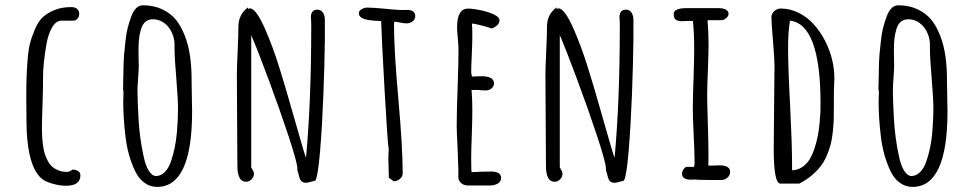

<svg xmlns="http://www.w3.org/2000/svg" viewBox="-20 -693 3714 731"><path d="M189 -655.3Q160.6 -644 143.3 -627.9Q126 -611.8 113.8 -583.5Q100.6 -552.7 94.2 -527.8Q87.9 -502.9 85 -464.4Q82 -425.8 81.1 -398.9Q80.1 -372.1 80.1 -324.2V-300.3Q80.1 -281.7 80.6 -268.6V-241.7Q80.6 -49.8 147 -6.8Q159.7 1 184.6 7.6Q209.5 14.2 231 14.2Q286.1 14.2 286.1 -25.4Q286.1 -36.1 277.3 -41.7Q268.6 -47.4 255.9 -47.4Q246.6 -38.6 234.4 -38.6Q215.3 -38.6 201.2 -44.9Q186.5 -50.8 176.8 -60.1Q167 -69.3 160.2 -84Q152.8 -97.7 149.2 -111.6Q145.5 -125.5 143.1 -144Q139.6 -171.9 139.6 -206.1Q139.6 -231 142.1 -302.7Q144 -359.4 144 -398.9V-403.8Q144 -449.7 156.7 -523.9Q163.6 -564 178.7 -589.1Q193.8 -614.3 213.4 -614.3H260.3Q269 -614.7 275.4 -622.6Q281.7 -630.4 281.7 -640.6Q281.7 -651.9 273.9 -658.9Q266.1 -666 251 -666Q215.3 -666 189 -655.3Z M703.6 -478.5Q697.8 -520.5 683.8 -556.6Q669.9 -592.8 649.9 -617.7Q628.4 -643.6 596.2 -658.2Q564 -672.9 523.9 -672.9Q510.3 -672.9 499 -662.4Q487.8 -651.9 480.5 -631.8Q471.7 -608.9 466.3 -587.6Q460.9 -566.4 458 -539.1Q454.1 -505.4 452.4 -484.4Q450.7 -463.4 450.2 -436.5Q449.7 -425.3 449.7 -409.7Q448.7 -374.5 448.7 -366.7V-348.6Q450.2 -348.6 450.2 -343.8Q450.2 -333.5 449.7 -325.7Q449.2 -317.9 449.2 -305.7Q449.2 -243.7 457.5 -175.3Q465.8 -101.6 494.1 -42.5Q507.3 -13.7 529.3 2.4Q551.3 18.6 578.1 18.6Q711.4 18.6 711.4 -269L710.4 -325.7L709.5 -382.3V-389.6Q709.5 -437.5 703.6 -478.5ZM644.5 -525.9V-508.3Q644.5 -473.1 651.4 -392.6Q657.7 -317.9 657.7 -275.4Q657.7 -239.3 653.3 -186.5Q647.9 -127.4 630.4 -77.1Q621.6 -51.8 606.7 -37.4Q591.8 -22.9 574.2 -22.9Q559.1 -22.9 546.6 -42.7Q534.2 -62.5 526.9 -97.2Q511.2 -168 507.3 -243.2Q503.4 -314 503.4 -350.1Q503.4 -361.8 505.9 -396Q508.3 -430.2 508.3 -442.4Q508.3 -456.1 507.8 -469.2Q507.3 -482.4 507.3 -501.5Q507.3 -526.4 509.3 -544.7Q511.2 -563 516.6 -581.1Q527.8 -619.6 562 -619.6Q585 -619.6 603.5 -606.7Q622.1 -593.8 632.8 -572Q643.6 -550.3 644.5 -525.9Z M1110.4 -208 1095.7 -259.3Q1064.9 -368.2 1041.3 -442.9Q1017.6 -517.6 990.2 -580.6Q955.1 -661.1 931.6 -661.1Q928.2 -661.1 924.3 -658.7V-665Q887.7 -638.2 887.7 -591.3Q887.7 -560.5 884.8 -498Q881.8 -436 881.8 -404.8L882.8 -233.4L883.8 -62Q883.8 -1 916.5 -1Q928.7 -1 937.7 -10.3Q946.8 -19.5 946.8 -32.2Q946.8 -38.6 940.4 -48.8Q936.5 -55.7 936.5 -55.7V-559.1Q959.5 -506.3 1002.7 -390.1Q1045.9 -273.9 1079.1 -173.3Q1112.3 -72.8 1112.3 -49.8V-47.4L1111.8 -45.4Q1114.3 -40 1117.7 -25.9Q1121.1 -10.3 1127 -3.7Q1132.8 2.9 1145.5 2.9Q1152.8 2.9 1180.7 -5.4Q1190.4 -21 1198.5 -116Q1206.5 -210.9 1211.2 -332Q1215.8 -453.1 1216.8 -541.5V-617.2Q1216.8 -633.8 1209.5 -645Q1202.1 -656.2 1188.5 -656.2Q1163.6 -656.2 1163.6 -626.5L1164.6 -612.8Q1165 -606.4 1165 -599.6Q1165 -304.2 1145 -92.3Q1137.7 -111.3 1110.4 -208Z M1459.5 -54.7 1460.4 -16.1 1479 -2.9Q1492.2 -2.9 1502.7 -12Q1513.2 -21 1513.2 -32.7Q1513.2 -130.9 1496.6 -316.9Q1480 -502.9 1480 -600.6L1481 -606.4L1481.9 -610.8L1502 -607.4Q1517.6 -604 1527.8 -604Q1541 -604 1551 -611.8Q1561 -619.6 1561 -631.3Q1561 -655.3 1529.8 -655.3H1521.5Q1518.1 -654.8 1513.7 -654.8Q1489.3 -654.8 1445.8 -659.7Q1400.4 -664.1 1377.9 -664.1Q1366.7 -664.1 1356.4 -657.7Q1346.2 -651.4 1346.2 -642.6Q1346.2 -632.3 1356.4 -625.5Q1373.5 -614.3 1431.2 -612.8Q1432.6 -557.1 1444.3 -347.9Q1456.1 -138.7 1460 -127L1458.5 -92.8Z M1762.2 -660.2Q1720.2 -660.2 1720.2 -589.4Q1720.2 -575.2 1723.1 -547.4Q1725.6 -515.6 1725.6 -504.9Q1725.6 -449.7 1722.2 -358.9Q1718.8 -268.1 1718.8 -212.9Q1718.8 -196.3 1721.2 -148.9Q1723.6 -101.1 1723.6 -85L1724.6 -64Q1725.1 -54.7 1725.1 -43.9V-17.6Q1725.6 -4.9 1736.1 4.2Q1746.6 13.2 1760.3 13.2H1844.7Q1862.8 13.2 1875.2 5.9Q1887.7 -1.5 1887.7 -15.6Q1887.7 -40 1849.6 -40L1808.6 -39.1L1775.9 -37.6Q1773.9 -37.6 1773.9 -93.8Q1773.9 -117.2 1776.4 -184.6Q1778.3 -238.8 1778.3 -274.9Q1778.3 -312.5 1775.4 -350.6H1800.8Q1814.5 -348.6 1829.1 -348.6Q1842.8 -348.6 1851.8 -356.7Q1860.8 -364.7 1860.8 -375.5Q1860.8 -402.8 1812.5 -402.8Q1801.3 -402.8 1793 -402.3L1776.9 -401.4L1773.9 -417Q1773.9 -436 1776.4 -488.8Q1778.3 -531.2 1778.3 -560.5Q1778.3 -582.5 1776.9 -603.5Q1806.6 -599.6 1852.5 -584.5Q1865.2 -589.4 1873.5 -597.4Q1881.8 -605.5 1881.8 -615.7Q1881.8 -627.9 1860.6 -637.9Q1839.4 -647.9 1810.3 -654.1Q1781.2 -660.2 1762.2 -660.2Z M2285.2 -208 2270.5 -259.3Q2239.7 -368.2 2216.1 -442.9Q2192.4 -517.6 2165 -580.6Q2129.9 -661.1 2106.4 -661.1Q2103 -661.1 2099.1 -658.7V-665Q2062.5 -638.2 2062.5 -591.3Q2062.5 -560.5 2059.6 -498Q2056.6 -436 2056.6 -404.8L2057.6 -233.4L2058.6 -62Q2058.6 -1 2091.3 -1Q2103.5 -1 2112.5 -10.3Q2121.6 -19.5 2121.6 -32.2Q2121.6 -38.6 2115.2 -48.8Q2111.3 -55.7 2111.3 -55.7V-559.1Q2134.3 -506.3 2177.5 -390.1Q2220.7 -273.9 2253.9 -173.3Q2287.1 -72.8 2287.1 -49.8V-47.4L2286.6 -45.4Q2289.1 -40 2292.5 -25.9Q2295.9 -10.3 2301.8 -3.7Q2307.6 2.9 2320.3 2.9Q2327.6 2.9 2355.5 -5.4Q2365.2 -21 2373.3 -116Q2381.3 -210.9 2386 -332Q2390.6 -453.1 2391.6 -541.5V-617.2Q2391.6 -633.8 2384.3 -645Q2377 -656.2 2363.3 -656.2Q2338.4 -656.2 2338.4 -626.5L2339.4 -612.8Q2339.8 -606.4 2339.8 -599.6Q2339.8 -304.2 2319.8 -92.3Q2312.5 -111.3 2285.2 -208Z M2674.8 -226.1Q2672.4 -305.2 2672.4 -332.5Q2672.4 -364.7 2675.3 -428.2Q2677.7 -499 2677.7 -523.4Q2677.7 -572.3 2673.8 -616.2H2725.1Q2736.3 -616.2 2745.1 -624Q2753.9 -631.8 2753.9 -641.1Q2753.9 -649.4 2744.1 -656.2Q2734.9 -662.1 2713.4 -662.1H2594.2Q2544.9 -662.1 2544.9 -639.2Q2544.9 -624 2552.7 -618.2Q2560.5 -612.3 2576.2 -612.3Q2582.5 -612.3 2587.9 -612.8Q2593.3 -613.3 2599.1 -613.3H2618.2Q2623 -564.9 2623 -505.9Q2623 -476.6 2620.6 -394.5Q2617.7 -320.8 2617.7 -283.2Q2617.7 -243.7 2621.1 -177.2Q2624.5 -110.8 2624.5 -70.8L2623.5 -64L2622.6 -57.6H2594.2Q2588.4 -57.1 2582.5 -48.6Q2576.7 -40 2576.7 -31.2Q2576.7 -8.8 2612.3 -8.8L2624.5 -9.8Q2635.7 -7.8 2682.6 -7.8H2726.6Q2739.7 -7.8 2749.8 -16.8Q2759.8 -25.9 2759.8 -38.6Q2759.8 -63.5 2718.8 -63.5Q2709.5 -63.5 2703.1 -63Q2696.8 -62.5 2689.9 -62.5H2676.8Q2676.8 -69.8 2677.2 -76.2V-90.3V-120.1Q2677.2 -147 2674.8 -226.1Z M2922.9 -538.6Q2928.7 -472.2 2928.7 -439.9Q2928.7 -387.7 2927.2 -282.7Q2925.8 -178.2 2925.8 -125Q2925.8 5.9 2951.2 5.9H3023.4Q3048.8 -7.3 3069.8 -24.4Q3090.3 -42 3103.8 -59.3Q3117.2 -76.7 3127 -98.6Q3136.7 -121.1 3142.1 -141.4Q3147.5 -161.6 3150.4 -188.5Q3153.3 -213.9 3154.1 -234.6Q3154.8 -255.4 3154.8 -289.1V-344.2L3155.8 -370.6L3156.7 -394.5Q3156.7 -431.6 3147.5 -468.3Q3138.2 -505.4 3120.1 -539.8Q3102.1 -574.2 3077.1 -601.6Q3052.2 -628.9 3019.5 -644.8Q2986.8 -660.6 2952.1 -660.6Q2939 -660.6 2928 -650.6Q2917 -640.6 2917 -627.9Q2917 -604.5 2922.9 -538.6ZM2988.3 -289.6Q2980.5 -432.1 2980.5 -510.3Q2980.5 -574.7 2987.8 -614.3Q3104 -600.6 3104 -298.8Q3104 -275.9 3103.5 -264.2Q3102.5 -245.1 3099.9 -219.2Q3097.2 -193.4 3092.8 -171.9Q3087.9 -147.5 3079.6 -123.8Q3071.3 -100.1 3061 -84Q3049.3 -66.4 3032.2 -55.7Q3015.1 -44.9 2995.6 -44.9V-68.8Q2995.6 -142.6 2988.3 -289.6Z M3579.6 -478.5Q3573.7 -520.5 3559.8 -556.6Q3545.9 -592.8 3525.9 -617.7Q3504.4 -643.6 3472.2 -658.2Q3439.9 -672.9 3399.9 -672.9Q3386.2 -672.9 3375 -662.4Q3363.8 -651.9 3356.4 -631.8Q3347.7 -608.9 3342.3 -587.6Q3336.9 -566.4 3334 -539.1Q3330.1 -505.4 3328.4 -484.4Q3326.7 -463.4 3326.2 -436.5Q3325.7 -425.3 3325.7 -409.7Q3324.7 -374.5 3324.7 -366.7V-348.6Q3326.2 -348.6 3326.2 -343.8Q3326.2 -333.5 3325.7 -325.7Q3325.2 -317.9 3325.2 -305.7Q3325.2 -243.7 3333.5 -175.3Q3341.8 -101.6 3370.1 -42.5Q3383.3 -13.7 3405.3 2.4Q3427.2 18.6 3454.1 18.6Q3587.4 18.6 3587.4 -269L3586.4 -325.7L3585.4 -382.3V-389.6Q3585.4 -437.5 3579.6 -478.5ZM3520.5 -525.9V-508.3Q3520.5 -473.1 3527.3 -392.6Q3533.7 -317.9 3533.7 -275.4Q3533.7 -239.3 3529.3 -186.5Q3523.9 -127.4 3506.3 -77.1Q3497.6 -51.8 3482.7 -37.4Q3467.8 -22.9 3450.2 -22.9Q3435.1 -22.9 3422.6 -42.7Q3410.2 -62.5 3402.8 -97.2Q3387.2 -168 3383.3 -243.2Q3379.4 -314 3379.4 -350.1Q3379.4 -361.8 3381.8 -396Q3384.3 -430.2 3384.3 -442.4Q3384.3 -456.1 3383.8 -469.2Q3383.3 -482.4 3383.3 -501.5Q3383.3 -526.4 3385.3 -544.7Q3387.2 -563 3392.6 -581.1Q3403.8 -619.6 3438 -619.6Q3460.9 -619.6 3479.5 -606.7Q3498 -593.8 3508.8 -572Q3519.5 -550.3 3520.5 -525.9Z"/></svg>

Font: Amatica SC
Style: Bold
Weight: 400
Designer: Vernon Adams, Ben Nathan
Foundry: newtypography
Version: Version 2.000